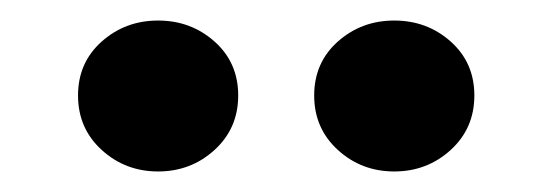

<svg xmlns="http://www.w3.org/2000/svg" viewBox="-20 -734 538 187"><path d="M286 -641Q286 -673 309 -693.5Q332 -714 364 -714Q396 -714 419 -693.5Q442 -673 442 -641Q442 -609 419 -588Q396 -567 364 -567Q332 -567 309 -588Q286 -609 286 -641ZM56 -641Q56 -673 79 -693.5Q102 -714 134 -714Q166 -714 189 -693.5Q212 -673 212 -641Q212 -609 189 -588Q166 -567 134 -567Q102 -567 79 -588Q56 -609 56 -641Z"/></svg>

Font: Jost* Semi
Style: Regular
Weight: 600
Version: Version 3.7